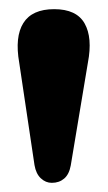

<svg xmlns="http://www.w3.org/2000/svg" viewBox="-20 -811 235 419"><path d="M93 -412Q79.6 -412 69 -422Q58.5 -431.9 55.3 -450.7L22 -673.8Q12 -730.6 31 -760.8Q50 -791 98.3 -791Q147 -791 164.6 -759.9Q182.3 -728.8 171.8 -674.2L134.4 -449.9Q130.8 -430.3 119.9 -421.2Q109.1 -412 93 -412Z"/></svg>

Font: Fraunces 144pt S100 Black
Style: Regular
Weight: 900
Version: Version 1.000